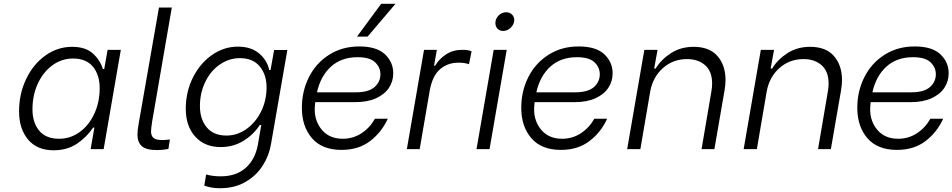

<svg xmlns="http://www.w3.org/2000/svg" viewBox="-20 -790 5045 1017"><path d="M81 -200Q81 -293 118.5 -371.5Q156 -450 220.5 -496Q285 -542 362 -542Q432 -542 471 -507.5Q510 -473 525 -424H532L550 -526H620L529 0H460L480 -114H473Q438 -62 386.5 -28Q335 6 264 6Q176 6 128.5 -51Q81 -108 81 -200ZM508 -323Q508 -393 472.5 -436.5Q437 -480 367 -480Q307 -480 258 -444.5Q209 -409 180.5 -347.5Q152 -286 152 -211Q152 -141 187.5 -98Q223 -55 293 -55Q353 -55 402 -90.5Q451 -126 479.5 -187.5Q508 -249 508 -323Z M708 -77Q708 -100 715 -138L822 -750H890L786 -147Q780 -107 780 -94Q780 -71 793 -59.5Q806 -48 841 -48Q851 -48 863 -49.5Q875 -51 880 -51L872 -1Q840 5 813 5Q754 5 731 -16Q708 -37 708 -77Z M1062 193 1072 134Q1083 138 1104.5 141Q1126 144 1149 144Q1231 144 1281.5 99Q1332 54 1346 -24L1364 -128H1356Q1323 -77 1269.5 -44Q1216 -11 1149 -11Q1064 -11 1014 -66.5Q964 -122 964 -214Q964 -303 1001.5 -378.5Q1039 -454 1102.5 -498.5Q1166 -543 1240 -543Q1310 -543 1352.5 -507Q1395 -471 1406 -419H1413L1432 -525H1502L1415 -24Q1405 34 1372 86.5Q1339 139 1281.5 173Q1224 207 1145 207Q1098 207 1062 193ZM1392 -327Q1392 -394 1356 -438Q1320 -482 1251 -482Q1193 -482 1144 -448Q1095 -414 1067 -355.5Q1039 -297 1039 -228Q1039 -159 1075 -115.5Q1111 -72 1180 -72Q1237 -72 1286 -107Q1335 -142 1363.5 -200.5Q1392 -259 1392 -327Z M1579 -219Q1579 -307 1616.5 -381.5Q1654 -456 1723.5 -500Q1793 -544 1883 -544Q1975 -544 2019 -502.5Q2063 -461 2063 -402Q2063 -359 2040 -324.5Q2017 -290 1972 -269.5Q1927 -249 1862 -249H1650L1649 -242Q1647 -222 1647 -212Q1647 -146 1686.5 -100.5Q1726 -55 1796 -55Q1850 -55 1894.5 -84Q1939 -113 1966 -161H2034Q2001 -89 1940 -42.5Q1879 4 1789 4Q1686 4 1632.5 -58Q1579 -120 1579 -219ZM1864 -301Q1932 -301 1963.5 -328.5Q1995 -356 1995 -397Q1995 -433 1967 -460Q1939 -487 1874 -487Q1788 -487 1733 -437Q1678 -387 1659 -301ZM1871 -596 1999 -770H2075L1927 -596Z M2226 -526H2294L2279 -442H2285Q2305 -477 2342 -501.5Q2379 -526 2428 -526Q2446 -526 2456 -524.5Q2466 -523 2478 -518L2464 -450Q2448 -455 2436.5 -456.5Q2425 -458 2408 -458Q2351 -458 2310.5 -423Q2270 -388 2256 -309L2203 0H2135Z M2595 -526H2664L2573 0H2504ZM2604 -668Q2604 -691 2621 -708Q2638 -725 2661 -725Q2680 -725 2692 -713Q2704 -701 2704 -684Q2704 -662 2686 -644Q2668 -626 2645 -626Q2627 -626 2615.5 -638Q2604 -650 2604 -668Z M2741 -219Q2741 -307 2778.5 -381.5Q2816 -456 2885.5 -500Q2955 -544 3045 -544Q3137 -544 3181 -502.5Q3225 -461 3225 -402Q3225 -359 3202 -324.5Q3179 -290 3134 -269.5Q3089 -249 3024 -249H2812L2811 -242Q2809 -222 2809 -212Q2809 -146 2848.5 -100.5Q2888 -55 2958 -55Q3012 -55 3056.5 -84Q3101 -113 3128 -161H3196Q3163 -89 3102 -42.5Q3041 4 2951 4Q2848 4 2794.5 -58Q2741 -120 2741 -219ZM3026 -301Q3094 -301 3125.5 -328.5Q3157 -356 3157 -397Q3157 -433 3129 -460Q3101 -487 3036 -487Q2950 -487 2895 -437Q2840 -387 2821 -301Z M3393 -526H3463L3445 -427H3453Q3482 -475 3534 -508.5Q3586 -542 3654 -542Q3738 -542 3780.5 -493Q3823 -444 3823 -366Q3823 -342 3818 -312L3764 0H3696L3748 -305Q3752 -326 3752 -348Q3752 -411 3715.5 -444Q3679 -477 3619 -477Q3545 -477 3491.5 -429.5Q3438 -382 3424 -305L3372 0H3302Z M4010 -526H4080L4062 -427H4070Q4099 -475 4151 -508.5Q4203 -542 4271 -542Q4355 -542 4397.5 -493Q4440 -444 4440 -366Q4440 -342 4435 -312L4381 0H4313L4365 -305Q4369 -326 4369 -348Q4369 -411 4332.5 -444Q4296 -477 4236 -477Q4162 -477 4108.5 -429.5Q4055 -382 4041 -305L3989 0H3919Z M4521 -219Q4521 -307 4558.5 -381.5Q4596 -456 4665.5 -500Q4735 -544 4825 -544Q4917 -544 4961 -502.5Q5005 -461 5005 -402Q5005 -359 4982 -324.5Q4959 -290 4914 -269.5Q4869 -249 4804 -249H4592L4591 -242Q4589 -222 4589 -212Q4589 -146 4628.5 -100.5Q4668 -55 4738 -55Q4792 -55 4836.5 -84Q4881 -113 4908 -161H4976Q4943 -89 4882 -42.5Q4821 4 4731 4Q4628 4 4574.5 -58Q4521 -120 4521 -219ZM4806 -301Q4874 -301 4905.5 -328.5Q4937 -356 4937 -397Q4937 -433 4909 -460Q4881 -487 4816 -487Q4730 -487 4675 -437Q4620 -387 4601 -301Z"/></svg>

Font: Be Vietnam Light
Style: Italic
Weight: 300
Italic angle: -9.222°
Designer: Gabriel Lam
Foundry: TypeRant
Version: Version 3.000